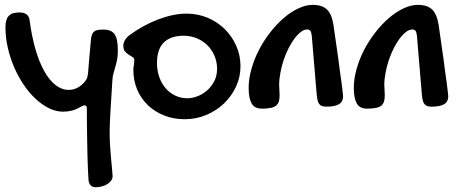

<svg xmlns="http://www.w3.org/2000/svg" viewBox="-20 -455 1933 805"><path d="M244.1 13.2Q214.8 13.2 185.5 -1.2Q156.2 -15.6 129.4 -40.5Q102.5 -65.4 79.6 -99.4Q56.6 -133.3 39.6 -172.6Q22.5 -211.9 12.7 -254.9Q2.9 -297.9 2.9 -340.8Q2.9 -374 16.6 -388.4Q30.3 -402.8 61 -402.8Q99.6 -402.8 104 -371.1Q112.8 -303.7 128.4 -249.5Q144 -195.3 165.3 -157.2Q186.5 -119.1 212.6 -98.6Q238.8 -78.1 268.1 -78.1Q289.1 -78.1 307.6 -88.6Q326.2 -99.1 339.8 -118.2Q344.7 -125.5 346.4 -132.3Q348.1 -139.2 349.1 -147.9Q351.6 -182.6 354.7 -216.1Q357.9 -249.5 360.8 -283.2Q361.8 -297.9 364.7 -307.1Q367.7 -316.4 373.5 -321.8Q379.4 -327.1 388.9 -329.1Q398.4 -331.1 413.1 -331.1Q429.7 -331.1 441.4 -326.4Q453.1 -321.8 460.4 -311.3Q467.8 -300.8 470.9 -283.9Q474.1 -267.1 474.1 -242.2Q474.1 -220.7 470.9 -204.8Q467.8 -189 463.6 -175Q459.5 -161.1 455.8 -147.7Q452.1 -134.3 451.2 -118.2Q448.7 -77.6 446.8 -48.1Q444.8 -18.6 443.6 2.4Q442.4 23.4 441.7 38.6Q440.9 53.7 440.4 65.7Q439.9 77.6 439.9 88.4Q439.9 99.1 439.9 111.8Q439.9 134.8 441.9 161.9Q443.8 189 446 213.9Q448.2 238.8 450.2 257.8Q452.1 276.9 452.1 284.2Q452.1 293.5 446.3 301.8Q440.4 310.1 430.7 316.4Q420.9 322.8 407.7 326.4Q394.5 330.1 379.9 330.1Q367.2 330.1 359.6 321.5Q352.1 313 351.1 298.8Q349.6 280.3 348.6 253.7Q347.7 227.1 346.7 197Q345.7 167 345.5 136Q345.2 105 344.7 78.4Q344.2 51.8 344.2 31.7Q344.2 11.7 344.2 2.9Q344.2 -5.9 342.3 -9.5Q340.3 -13.2 335 -13.2Q332 -13.2 327.1 -11.5Q322.3 -9.8 315.9 -5.9Q298.8 4.4 281.2 8.8Q263.7 13.2 244.1 13.2Z M539.1 -162.1Q539.1 -170.4 541 -180.7Q543 -190.9 543 -203.1Q543 -211.4 535.9 -215.8Q528.8 -220.2 520 -225.6Q511.2 -231 504.2 -239.3Q497.1 -247.6 497.1 -263.2Q497.1 -274.4 503.2 -285.6Q509.3 -296.9 521 -306.2Q549.8 -327.6 580.8 -344.7Q611.8 -361.8 642.8 -373.5Q673.8 -385.3 704.1 -391.6Q734.4 -397.9 762.2 -397.9Q809.1 -397.9 850.3 -380.6Q891.6 -363.3 922.1 -333.3Q952.6 -303.2 970.5 -262.9Q988.3 -222.7 988.3 -176.8Q988.3 -131.8 969.5 -91.6Q950.7 -51.3 918.9 -21Q887.2 9.3 844.5 27.1Q801.8 44.9 754.4 44.9Q708 44.9 668.5 29.3Q628.9 13.7 600.1 -13.9Q571.3 -41.5 555.2 -79.3Q539.1 -117.2 539.1 -162.1ZM765.1 -43Q785.6 -43 807.6 -51.3Q829.6 -59.6 847.9 -75.4Q866.2 -91.3 878.2 -114.3Q890.1 -137.2 890.1 -166Q890.1 -195.3 879.4 -220.7Q868.7 -246.1 849.9 -264.9Q831.1 -283.7 805.4 -294.4Q779.8 -305.2 750 -305.2Q695.8 -305.2 667 -277.1Q638.2 -249 638.2 -190.9Q638.2 -159.2 647.7 -132.1Q657.2 -105 674.3 -85.2Q691.4 -65.4 714.6 -54.2Q737.8 -43 765.1 -43Z M1287.1 -305.7Q1285.6 -319.8 1281.2 -325.7Q1276.4 -331.5 1267.6 -331.5Q1254.9 -331.5 1241.7 -321.3Q1228 -311 1214.8 -293.5Q1201.7 -275.9 1189.9 -252.9Q1178.2 -229.5 1169.4 -203.6Q1160.6 -177.7 1155.8 -150.9Q1150.4 -123.5 1150.4 -98.6Q1150.4 -87.9 1151.4 -77.1Q1152.3 -66.4 1152.3 -55.7Q1152.3 -39.6 1148.9 -28.8Q1145 -18.1 1136.7 -11.2Q1127.9 -4.9 1113.8 -2.4Q1099.6 0.5 1078.1 0.5Q1047.4 0.5 1035.2 -21Q1022.5 -43 1022.5 -86.4Q1022.5 -125 1034.2 -165.5Q1045.4 -206.1 1065.4 -245.1Q1085.4 -283.7 1112.3 -318.4Q1138.7 -352.5 1168.5 -378.4Q1198.2 -404.3 1230 -419.4Q1261.7 -434.6 1291.5 -434.6Q1331.1 -434.6 1351.6 -414.6Q1371.6 -394.5 1378.4 -348.6Q1389.6 -270 1398.4 -208.5Q1401.9 -182.1 1405.3 -155.8Q1409.2 -129.9 1412.1 -107.4Q1415 -85.9 1416.5 -71.3Q1418.5 -56.2 1418.5 -51.8Q1418.5 -28.8 1401.9 -18.6Q1384.8 -7.8 1349.1 -7.8Q1337.9 -7.8 1330.6 -10.3Q1323.2 -12.7 1318.8 -18.6Q1314 -23.9 1312 -33.2Q1309.6 -42 1308.1 -55.7Z M1728 -305.7Q1726.6 -319.8 1722.2 -325.7Q1717.3 -331.5 1708.5 -331.5Q1695.8 -331.5 1682.6 -321.3Q1668.9 -311 1655.8 -293.5Q1642.6 -275.9 1630.9 -252.9Q1619.1 -229.5 1610.4 -203.6Q1601.6 -177.7 1596.7 -150.9Q1591.3 -123.5 1591.3 -98.6Q1591.3 -87.9 1592.3 -77.1Q1593.3 -66.4 1593.3 -55.7Q1593.3 -39.6 1589.8 -28.8Q1585.9 -18.1 1577.6 -11.2Q1568.8 -4.9 1554.7 -2.4Q1540.5 0.5 1519 0.5Q1488.3 0.5 1476.1 -21Q1463.4 -43 1463.4 -86.4Q1463.4 -125 1475.1 -165.5Q1486.3 -206.1 1506.3 -245.1Q1526.4 -283.7 1553.2 -318.4Q1579.6 -352.5 1609.4 -378.4Q1639.2 -404.3 1670.9 -419.4Q1702.6 -434.6 1732.4 -434.6Q1772 -434.6 1792.5 -414.6Q1812.5 -394.5 1819.3 -348.6Q1830.6 -270 1839.4 -208.5Q1842.8 -182.1 1846.2 -155.8Q1850.1 -129.9 1853 -107.4Q1856 -85.9 1857.4 -71.3Q1859.4 -56.2 1859.4 -51.8Q1859.4 -28.8 1842.8 -18.6Q1825.7 -7.8 1790 -7.8Q1778.8 -7.8 1771.5 -10.3Q1764.2 -12.7 1759.8 -18.6Q1754.9 -23.9 1752.9 -33.2Q1750.5 -42 1749 -55.7Z"/></svg>

Font: Gochi Hand Cyrillic
Style: Regular
Weight: 400
Designer: Juan Pablo del Peral; Denis Ignatov
Foundry: Juan Pablo del Peral; Denis Ignatov
Version: Version 1.00 June 29, 2018, initial release